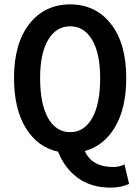

<svg xmlns="http://www.w3.org/2000/svg" viewBox="-20 -686 640 876"><path d="M437 -330Q437 -442 400.5 -504Q364 -566 300 -566Q236 -566 199.5 -504Q163 -442 163 -330Q163 -211 199.5 -147Q236 -83 300 -83Q364 -83 400.5 -147Q437 -211 437 -330ZM484 170Q396 170 335.5 126Q275 82 245 6Q152 -14 98 -101.5Q44 -189 44 -330Q44 -488 114 -577Q184 -666 300 -666Q416 -666 486 -577Q556 -488 556 -330Q556 -194 505.5 -107.5Q455 -21 367 3Q399 76 498 76Q524 76 548 64L569 153Q533 170 484 170Z"/></svg>

Font: TypoPRO Source Code Pro
Style: Regular
Weight: 600
Monospace: yes
Designer: Paul D. Hunt, Teo Tuominen
Foundry: Adobe Systems Incorporated
Version: Version 2.010;PS 1.0;hotconv 1.0.84;makeotf.lib2.5.63406